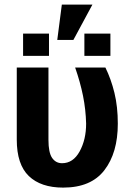

<svg xmlns="http://www.w3.org/2000/svg" viewBox="-20 -831 586 861"><path d="M197.3 -528.3V-203.6Q197.3 -147 213.6 -123Q230 -99.1 258.3 -99.1Q308.1 -99.1 337.2 -152.1Q366.2 -205.1 366.2 -276.4Q364.7 -339.4 352.3 -401.1Q339.8 -462.9 316.9 -528.3H452.6Q478 -476.6 493.2 -414.6Q508.3 -352.5 508.3 -276.4Q508.3 -146 448.2 -67.9Q388.2 10.3 263.2 10.3Q163.1 10.3 109.1 -41.7Q55.2 -93.8 55.2 -204.6V-528.3ZM475.1 -580.6H358.4V-680.2H475.1ZM199.7 -580.6H83.5V-680.2H199.7ZM257.3 -810.5H394.5L309.1 -651.9H236.8Z"/></svg>

Font: Roboto Web
Style: Bold
Weight: 700
Designer: Google
Version: Version 1.200310; 2013